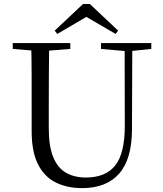

<svg xmlns="http://www.w3.org/2000/svg" viewBox="-20 -949 837 985"><path d="M440.9 -928.5 586.1 -791.8 573.1 -774.8 394.9 -878.9H451.3L273.7 -774.8L260.7 -791.8L405.9 -928.5ZM401.2 16.1Q323.9 16.1 265.4 -13.2Q206.9 -42.4 174.6 -106.7Q142.4 -171.1 142.4 -276.5V-391Q142.4 -475.8 142.3 -560.2Q142.2 -644.6 140 -728H232.2Q231.2 -645.4 230.7 -561.2Q230.2 -477 230.2 -391V-291.5Q230.2 -198.9 253 -143.1Q275.8 -87.3 318.7 -62.8Q361.7 -38.3 420.2 -38.3Q522.2 -38.3 571.4 -100.5Q620.6 -162.6 620.2 -305.7L619.4 -728H658.7L657.1 -285.6Q656.7 -132.5 591.2 -58.2Q525.7 16.1 401.2 16.1ZM45.5 -698V-728H340.7V-698L201.1 -686.9H179.8ZM498.2 -698V-728H756.2V-698L647.1 -686.7H626.2Z"/></svg>

Font: Source Han Serif JP VF
Style: Regular
Weight: 250
Designer: Ryoko NISHIZUKA 西塚涼子 (kana & ideographs); Frank Grießhammer (Latin, Greek & Cyrillic); Wenlong ZHANG 张文龙 (bopomofo); San
Foundry: Adobe
Version: Version 2.001;hotconv 1.1.0;makeotfexe 2.6.0